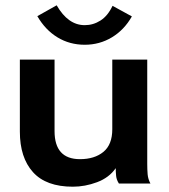

<svg xmlns="http://www.w3.org/2000/svg" viewBox="-20 -693 640 725"><path d="M255 12Q154 12 104.5 -43Q55 -98 55 -196V-468H186V-198Q186 -92 282 -92Q337 -92 370.5 -119.5Q404 -147 404 -205V-468H536V-74Q536 -52 537.5 -34.5Q539 -17 548 0H429Q420 -14 418.5 -28.5Q417 -43 417 -58Q392 -22 346.5 -5Q301 12 255 12ZM405 -671 478 -631Q449 -580 402.5 -552Q356 -524 300 -524Q243 -524 197 -552Q151 -580 121 -632L194 -673Q237 -598 300 -598Q332 -598 359.5 -615.5Q387 -633 405 -671Z"/></svg>

Font: Inconsolata Expanded ExtraBold
Style: Regular
Weight: 800
Width: 7
Monospace: yes
Designer: Raph Levien, Cyreal, Brenton Simpson
Foundry: Raph Levien, Cyreal, Google
Version: Version 3.001; ttfautohint (v1.8.2.53-6de2)